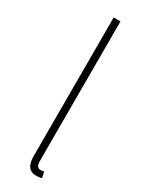

<svg xmlns="http://www.w3.org/2000/svg" viewBox="-212 -831 678 881"><g transform="rotate(30 127.0 -390.5)"><path d="M159 13C174 13 180 11 189 9L182 -22C171 -20 167 -20 163 -20C149 -20 141 -31 141 -53V-794H105V-59C105 -8 125 13 159 13Z"/></g></svg>

Font: Noto Sans CJK Thin
Style: Regular
Weight: 100
Designer: Ryoko NISHIZUKA (kana & ideographs); Paul D. Hunt (Latin, Greek & Cyrillic); Wenlong ZHANG (bopomofo); Sandoll Communica
Foundry: Adobe Systems Incorporated
Version: Version 1.000;PS 1;hotconv 1.0.78;makeotf.lib2.5.61930